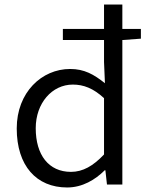

<svg xmlns="http://www.w3.org/2000/svg" viewBox="-20 -816 655 849"><path d="M294 -56C195 -56 138 -131 138 -249C138 -360 210 -442 302 -442C349 -442 392 -426 440 -382V-133C392 -82 346 -56 294 -56ZM258 -639H440V-542L444 -448C395 -487 353 -511 290 -511C165 -511 54 -408 54 -248C54 -83 141 13 277 13C344 13 401 -21 443 -63H446L453 0H521V-639L603 -645V-688H521V-796H440V-688H258Z"/></svg>

Font: ChiuKong Gothic CL Normal
Style: Regular
Weight: 350
Designer: Ryoko NISHIZUKA 西塚涼子 (kana, bopomofo & ideographs); Paul D. Hunt (Latin, Greek & Cyrillic); Sandoll Communications 산돌커뮤니
Foundry: Adobe
Version: Version 1.300